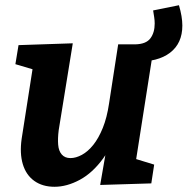

<svg xmlns="http://www.w3.org/2000/svg" viewBox="-20 -704 719 736"><path d="M189 12Q143 12 111.5 -10.5Q80 -33 67.5 -74.5Q55 -116 63 -172L108 -460L120 -434L39 -458L51 -531L259 -538L205 -205Q201 -173 203 -149Q205 -125 217 -111.5Q229 -98 250 -98Q271 -98 294 -110.5Q317 -123 337.5 -148.5Q358 -174 374 -213.5Q390 -253 398 -307L433 -534H571L499 -75L483 -100L571 -73L560 -1L364 5L394 -168L437 -242Q417 -154 376 -97.5Q335 -41 285.5 -14.5Q236 12 189 12ZM500 -468 499 -534Q540 -535 556.5 -557Q573 -579 573 -614Q573 -626 571 -638.5Q569 -651 567 -664L666 -684Q679 -640 679 -606Q679 -538 632 -502Q585 -466 500 -468Z"/></svg>

Font: Bitter Thin
Style: Bold Italic
Weight: 700
Italic angle: -9°
Version: Version 3.021